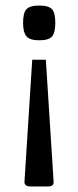

<svg xmlns="http://www.w3.org/2000/svg" viewBox="-20 -535 281 691"><path d="M121 -390Q87 -390 75 -404.5Q63 -419 63 -453Q63 -488 75 -501.5Q87 -515 121 -515Q156 -515 167.5 -501.5Q179 -488 179 -453Q179 -418 167.5 -404Q156 -390 121 -390ZM173 120Q173 128 168.5 132Q164 136 152 136H90Q68 136 68 120L96 -320H145Z"/></svg>

Font: Changa Light
Style: Regular
Weight: 300
Designer: Eduardo Rodriguez Tunni
Foundry: Eduardo Rodriguez Tunni
Version: Version 2.002; ttfautohint (v1.5) -l 8 -r 50 -G 110 -x 14 -H